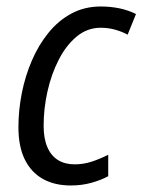

<svg xmlns="http://www.w3.org/2000/svg" viewBox="-20 -565 441 595"><path d="M199.2 9.8Q148.9 9.8 112.5 -10.7Q76.2 -31.2 56.6 -71.3Q37.1 -111.3 37.1 -170.9Q37.1 -223.1 47.6 -276.4Q58.1 -329.6 78.9 -377.7Q99.6 -425.8 130.4 -463.6Q161.1 -501.5 201.7 -523.2Q242.2 -544.9 292.5 -544.9Q322.8 -544.9 350.6 -539.1Q378.4 -533.2 401.4 -521.5L375.5 -457.5Q358.9 -466.8 337.2 -472.9Q315.4 -479 292.5 -479Q250.5 -479 217.8 -451.9Q185.1 -424.8 162.1 -380.1Q139.2 -335.4 127.2 -282Q115.2 -228.5 115.2 -175.3Q115.2 -136.2 126.5 -109.6Q137.7 -83 159.2 -69.3Q180.7 -55.7 211.4 -55.7Q238.3 -55.7 263.9 -64Q289.6 -72.3 315.4 -85.4V-19Q293 -6.8 263.2 1.5Q233.4 9.8 199.2 9.8Z"/></svg>

Font: Open Sans SemiCondensed
Style: Italic
Weight: 400
Width: 4
Italic angle: -12°
Designer: Monotype Design Team
Foundry: Monotype Imaging Inc.
Version: Version 3.000